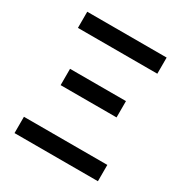

<svg xmlns="http://www.w3.org/2000/svg" viewBox="-170 -867 954 999"><g transform="rotate(30 306.5 -368.0)"><path d="M56 0H557V-98H56ZM139 -336H475V-434H139ZM68 -639H545V-736H68Z"/></g></svg>

Font: Noto Sans T Chinese Medium
Style: Regular
Weight: 500
Designer: Ryoko NISHIZUKA (kana & ideographs); Paul D. Hunt (Latin, Greek & Cyrillic); Wenlong ZHANG (bopomofo); Sandoll Communica
Foundry: Adobe Systems Incorporated
Version: Version 1.000;PS 1;hotconv 1.0.78;makeotf.lib2.5.61930